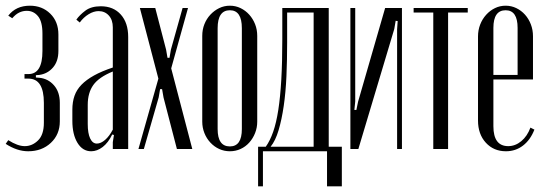

<svg xmlns="http://www.w3.org/2000/svg" viewBox="-20 -523 1915 674"><path d="M79 8Q40 8 0 -18L9 -31Q42 -10 67 -10Q93 -10 113.5 -30Q134 -50 134 -92V-162Q134 -247 80 -247H66V-263H80Q129 -263 129 -344V-405Q129 -447 113.5 -466Q98 -485 74 -485Q60 -485 47.5 -479Q35 -473 23 -459L9 -468Q36 -503 85 -503Q128 -503 156.5 -475Q185 -447 185 -402V-344Q185 -308 166 -286Q147 -264 118 -260L106 -259V-251L118 -250Q149 -247 169.5 -223.5Q190 -200 190 -162V-97Q190 -51 158.5 -21.5Q127 8 79 8Z M234 -138Q234 -165 241.5 -186.5Q249 -208 266 -225.5Q283 -243 310 -258Q337 -273 376 -286V-427Q376 -453 362 -468.5Q348 -484 326 -484Q309 -484 291 -473Q273 -462 260 -444L248 -454Q259 -470 279.5 -485.5Q300 -501 334 -501Q378 -501 404 -472Q430 -443 430 -393V0H376V-24L380 -49L374 -51Q360 -22 340.5 -7Q321 8 300 8Q270 8 252 -21.5Q234 -51 234 -99ZM320 -19Q334 -19 349 -32Q364 -45 376 -68V-272Q327 -252 307.5 -224.5Q288 -197 288 -155V-88Q288 -55 296.5 -37Q305 -19 320 -19Z M525 -495 563 -349 568 -320H575L580 -349L621 -495H640L581 -283L655 0H601L554 -181L549 -210H542L537 -181L485 0H466L536 -247L471 -495Z M787 -503Q807 -503 824.5 -494.5Q842 -486 855 -471.5Q868 -457 875.5 -438Q883 -419 883 -397V-96Q883 -75 875.5 -56Q868 -37 855 -22.5Q842 -8 824.5 0Q807 8 787 8Q767 8 749.5 0Q732 -8 718.5 -22.5Q705 -37 697.5 -56Q690 -75 690 -96V-397Q690 -419 697.5 -438Q705 -457 718.5 -471.5Q732 -486 749.5 -494.5Q767 -503 787 -503ZM787 -487Q744 -487 744 -424V-70Q744 -9 787 -9Q829 -9 829 -70V-424Q829 -487 787 -487Z M886 131V-8H913Q928 -29 939 -60.5Q950 -92 957 -137.5Q964 -183 967.5 -244Q971 -305 971 -384V-495H1134V-8H1180V131H1128V8H903V131ZM1081 -8V-479H988V-373Q988 -312 985.5 -255.5Q983 -199 976 -151Q969 -103 958 -66Q947 -29 930 -8Z M1391 -495V0H1374V-420L1376 -449L1369 -450L1364 -421L1238 0H1210V-495H1227V-167L1224 -137H1231L1237 -166L1332 -495Z M1622 -479H1553V0H1501V-479H1432V-495H1622Z M1658 -395Q1658 -417 1665.5 -436.5Q1673 -456 1686.5 -471Q1700 -486 1717.5 -494.5Q1735 -503 1755 -503Q1775 -503 1792.5 -494.5Q1810 -486 1823 -471.5Q1836 -457 1843.5 -437.5Q1851 -418 1851 -396V-244H1712V-80Q1712 -10 1764 -10Q1789 -10 1810 -27.5Q1831 -45 1842 -75L1856 -68Q1842 -32 1816 -12Q1790 8 1756 8Q1713 8 1685.5 -22Q1658 -52 1658 -100ZM1797 -260V-425Q1797 -487 1755 -487Q1712 -487 1712 -425V-260Z"/></svg>

Font: Moniqa Cond Heading
Style: Regular
Weight: 400
Width: 3
Designer: Rajesh Rajput
Foundry: Rajesh Rajput
Version: Version 1.000